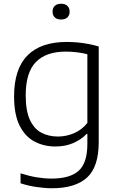

<svg xmlns="http://www.w3.org/2000/svg" viewBox="-20 -773 632 1023"><path d="M257 230Q218.5 230 173.2 223.2Q128 216.5 89.5 203.5V150.5Q135 165 176 171.8Q217 178.5 255 178.5Q352.5 178.5 399 137Q445.5 95.5 445.5 -7V-59.5H441.5Q413 -29.5 370.8 -11Q328.5 7.5 275 7.5Q214 7.5 164 -18.8Q114 -45 84.5 -103.8Q55 -162.5 55 -259.5Q55 -405.5 126.2 -477.5Q197.5 -549.5 335.5 -549.5Q364.5 -549.5 393.8 -546.8Q423 -544 451.5 -538.5Q480 -533 506 -525.5V-15.5Q506 116 443.8 173Q381.5 230 257 230ZM289 -45.5Q332 -45.5 373.8 -63Q415.5 -80.5 445.5 -118V-484Q423 -490 393.2 -494Q363.5 -498 330 -498Q225.5 -498 171.2 -442.5Q117 -387 117 -265.5Q117 -182 139.5 -134Q162 -86 200.8 -65.8Q239.5 -45.5 289 -45.5ZM305.5 -669Q284 -669 272 -680.2Q260 -691.5 260 -710.5Q260 -730.5 272 -741.8Q284 -753 305.5 -753Q327 -753 339 -741.8Q351 -730.5 351 -710.5Q351 -691.5 339 -680.2Q327 -669 305.5 -669Z"/></svg>

Font: Encode Sans SemiExpanded Light
Style: Regular
Weight: 300
Width: 6
Designer: Multiple Designers
Foundry: Impallari Type
Version: Version 3.002